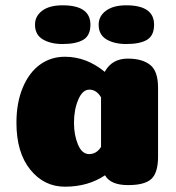

<svg xmlns="http://www.w3.org/2000/svg" viewBox="-20 -698 664 724"><path d="M225 6Q146 6 94 -58.5Q42 -123 42 -235Q42 -311 66 -368Q90 -425 131 -454.5Q172 -484 225 -484Q306 -484 375 -427Q402 -477 462 -477Q516 -477 546 -453.5Q576 -430 576 -367V-107Q576 -47 551 -23.5Q526 0 463 0Q397 0 376 -37Q312 6 225 6ZM361 -331Q344 -360 317 -360Q291 -360 275 -322Q259 -284 259 -235Q259 -189 274 -153Q289 -117 316 -117Q344 -117 361 -144ZM352 -605Q352 -637 379.5 -657.5Q407 -678 456 -678Q561 -678 561 -605Q561 -564 534.5 -548Q508 -532 456 -532Q411 -532 381.5 -549.5Q352 -567 352 -605ZM112 -605Q112 -637 139 -657.5Q166 -678 216 -678Q321 -678 321 -605Q321 -564 294 -548Q267 -532 216 -532Q171 -532 141.5 -549.5Q112 -567 112 -605Z"/></svg>

Font: Coiny 2.0
Style: Regular
Weight: 400
Version: Version 1.001 July 11, 2018